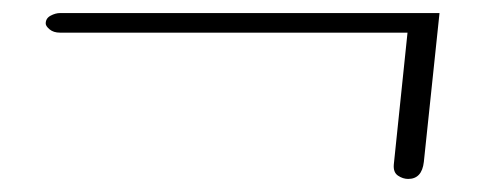

<svg xmlns="http://www.w3.org/2000/svg" viewBox="-20 -293 730 294"><path d="M605 -19Q597 -19 589.5 -24Q582 -29 583 -41L604 -243H72Q62 -243 56 -248Q50 -253 50 -257Q50 -265 57.5 -269Q65 -273 72 -273H653L629 -45Q626 -19 605 -19Z"/></svg>

Font: Updock
Style: Regular
Weight: 400
Designer: Robert E. Leuschke
Foundry: Robert E. Leuschke
Version: Version 1.010; ttfautohint (v1.8.4.7-5d5b)